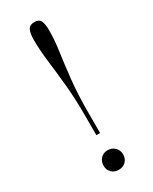

<svg xmlns="http://www.w3.org/2000/svg" viewBox="-196 -792 675 847"><g transform="rotate(-30 141.5 -368.5)"><path d="M131 -175V-276Q131 -362 124 -433.5Q117 -505 109.5 -565.5Q102 -626 102 -679Q102 -708 110 -726Q118 -744 144 -744Q167 -744 174.5 -727.5Q182 -711 182 -679Q182 -632 174 -576Q166 -520 158 -446.5Q150 -373 150 -275V-175ZM140 7Q119 7 105 -7Q91 -21 91 -42Q91 -64 105 -78.5Q119 -93 140 -93Q162 -93 176.5 -78.5Q191 -64 191 -43Q191 -21 177 -7Q163 7 140 7Z"/></g></svg>

Font: Display Extralight
Style: Regular
Weight: 200
Designer: Latin by Veronika Burian and Jose Scaglione. Greek by Irene Vlachou. Cyrillic by Vera Evstafieva.
Foundry: TypeTogether
Version: Version 3.002